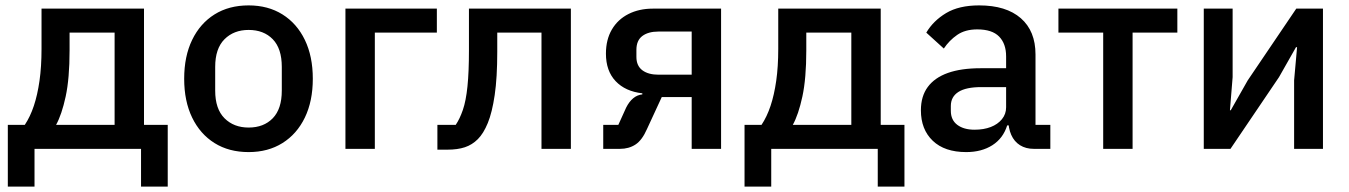

<svg xmlns="http://www.w3.org/2000/svg" viewBox="-20 -552 5004 712"><path d="M9 140V-89H72Q92 -119 105.5 -159.5Q119 -200 126.5 -252.5Q134 -305 134 -371V-520H514V-89H602V140H503V0H108V140ZM188 -89H405V-431H238V-365Q238 -261 223.5 -194Q209 -127 188 -89Z M902 12Q829 12 775.5 -21.5Q722 -55 692.5 -116Q663 -177 663 -260Q663 -343 692.5 -404Q722 -465 775.5 -498.5Q829 -532 902 -532Q974 -532 1027.5 -498.5Q1081 -465 1110.5 -404Q1140 -343 1140 -260Q1140 -177 1110.5 -116Q1081 -55 1027.5 -21.5Q974 12 902 12ZM902 -79Q958 -79 991.5 -113.5Q1025 -148 1025 -216V-304Q1025 -372 991.5 -406.5Q958 -441 902 -441Q847 -441 812.5 -406.5Q778 -372 778 -304V-216Q778 -148 812.5 -113.5Q847 -79 902 -79Z M1261 0V-520H1600V-431H1370V0Z M1602 3V-89H1670Q1685 -111 1696.5 -144.5Q1708 -178 1713.5 -231.5Q1719 -285 1719 -365V-520H2097V0H1988V-431H1824V-360Q1824 -264 1814.5 -199.5Q1805 -135 1789 -96Q1773 -57 1752 -36Q1731 -15 1704 -6Q1677 3 1639 3Z M2217 0V-89H2273L2302 -153Q2313 -175 2328 -187.5Q2343 -200 2362 -202V-206Q2299 -213 2263 -251Q2227 -289 2227 -353Q2227 -405 2249 -442.5Q2271 -480 2310.5 -500Q2350 -520 2401 -520H2654V0H2545V-192H2434L2379 -73Q2361 -32 2336.5 -16Q2312 0 2279 0ZM2422 -275H2545V-435H2422Q2384 -435 2362 -418.5Q2340 -402 2340 -367V-341Q2340 -308 2362 -291.5Q2384 -275 2422 -275Z M2741 140V-89H2804Q2824 -119 2837.5 -159.5Q2851 -200 2858.5 -252.5Q2866 -305 2866 -371V-520H3246V-89H3334V140H3235V0H2840V140ZM2920 -89H3137V-431H2970V-365Q2970 -261 2955.5 -194Q2941 -127 2920 -89Z M3875 0H3814Q3784 0 3762.5 -13.5Q3741 -27 3730 -52Q3719 -77 3719 -111V-120L3750 -87H3715Q3700 -39 3660 -13.5Q3620 12 3563 12Q3483 12 3439 -30Q3395 -72 3395 -143Q3395 -195 3420.5 -229.5Q3446 -264 3495 -281.5Q3544 -299 3617 -299H3711V-343Q3711 -390 3685 -416.5Q3659 -443 3604 -443Q3559 -443 3529.5 -422.5Q3500 -402 3480 -372L3415 -431Q3441 -475 3488.5 -503.5Q3536 -532 3611 -532Q3711 -532 3765.5 -484.5Q3820 -437 3820 -350V-89H3875ZM3711 -229H3619Q3562 -229 3534 -211Q3506 -193 3506 -159V-141Q3506 -107 3530 -89Q3554 -71 3594 -71Q3628 -71 3654 -81Q3680 -91 3695.5 -110Q3711 -129 3711 -154Z M4071 0V-431H3905V-520H4346V-431H4180V0Z M4444 0V-520H4551V-266L4541 -143H4544L4607 -254L4787 -520H4886V0H4779V-254L4790 -377H4786L4723 -266L4543 0Z"/></svg>

Font: IBM Plex Sans Medium
Style: Regular
Weight: 500
Designer: Mike Abbink, Paul van der Laan, Pieter van Rosmalen
Foundry: Bold Monday
Version: Version 3.201